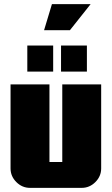

<svg xmlns="http://www.w3.org/2000/svg" viewBox="-20 -908 540 928"><path d="M418 -888 318 -762H193L231 -888ZM237 -562H112V-688H237ZM400 -562H275V-688H400ZM469 -94Q469 -56 441 -28Q413 0 375 0H125Q87 0 59 -28Q31 -56 31 -94V-500H219V-125H281V-500H469Z"/></svg>

Font: CostaRica
Style: Normal
Weight: 900
Version: Version 1.3